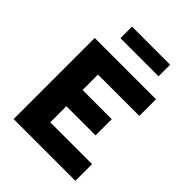

<svg xmlns="http://www.w3.org/2000/svg" viewBox="-252 -1041 1172 1172"><g transform="rotate(45 334.0 -455.0)"><path d="M78 0V-700H607V-556H250V-423H502V-283H250V-144H611V0ZM190 -810V-910H519V-810Z"/></g></svg>

Font: Red Hat Text VF
Style: Regular
Weight: 300
Designer: Pentagram, MCKL
Foundry: Pentagram, MCKL
Version: Version 1.023